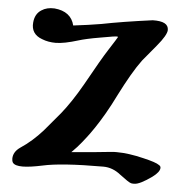

<svg xmlns="http://www.w3.org/2000/svg" viewBox="-50 -690 753 775"><g transform="rotate(5 326.5 -302.5)"><path d="M615 -48C606 -55 584 -62 550 -70C509 -80 473 -85 441 -85C433 -85 425 -85 418 -84C373 -79 319 -74 258 -69C275 -86 288 -100 298 -113C314 -133 365 -194 425 -317C456 -378 484 -427 510 -462L564 -527C590 -558 603 -581 603 -594C603 -618 582 -629 539 -628C457 -617 389 -606 334 -595C300 -589 262 -584 221 -579C212 -616 185 -637 140 -641C119 -642 102 -638 87 -628C70 -617 61 -600 59 -577C56 -546 70 -524 101 -513C118 -506 137 -503 156 -503C179 -503 209 -509 248 -521C264 -526 293 -533 335 -540C377 -548 400 -551 403 -550C404 -550 404 -549 405 -548C405 -547 393 -528 370 -492C355 -469 327 -421 286 -347C256 -294 228 -253 203 -222L139 -146C112 -116 83 -90 51 -69C32 -56 23 -40 23 -22C23 -16 24 -11 27 -6C33 2 46 6 67 6C87 6 114 2 147 -5C196 -16 277 -22 392 -22C417 -22 441 -13 462 4C487 23 502 33 509 35C513 36 517 36 522 36C537 36 561 24 593 1C612 -13 622 -26 622 -37C622 -42 620 -45 615 -48Z"/></g></svg>

Font: GFS Jackson
Style: Regular
Weight: 400
Designer: George Matthiopoulos
Foundry: George Matthiopoulos
Version: Version 1.0